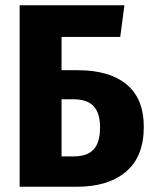

<svg xmlns="http://www.w3.org/2000/svg" viewBox="-20 -713 583 733"><path d="M529 -229Q529 -115 461 -57.5Q393 0 273 0H55V-693H455L439 -572H215V-445H276Q398 -445 463.5 -390.5Q529 -336 529 -229ZM362 -227Q362 -281 337.5 -307.5Q313 -334 260 -334H215V-116H263Q313 -116 337.5 -142.5Q362 -169 362 -227Z"/></svg>

Font: Fira Sans Condensed
Style: Bold
Weight: 700
Width: 3
Designer: bBox Type GmbH & Carrois Corporate GbR & Edenspiekermann AG
Foundry: bBox Type GmbH & Carrois Corporate GbR & Edenspiekermann AG
Version: Version 4.301